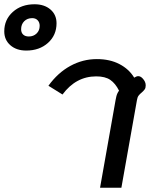

<svg xmlns="http://www.w3.org/2000/svg" viewBox="-155 -880 709 900"><path d="M-135 -733Q-135 -788 -95 -824Q-55 -860 7 -860Q53 -860 81.5 -835.5Q110 -811 110 -771Q110 -715 70 -679Q30 -643 -32 -643Q-78 -643 -106.5 -668Q-135 -693 -135 -733ZM31 -759Q31 -775 21.5 -785Q12 -795 -4 -795Q-27 -795 -41.5 -780.5Q-56 -766 -56 -743Q-56 -727 -46.5 -718Q-37 -709 -20 -709Q2 -709 16.5 -723Q31 -737 31 -759ZM387 -412Q387 -414 390.5 -428.5Q394 -443 403 -455Q386 -489 362 -505.5Q338 -522 296 -522Q201 -522 138 -437L72 -478Q116 -539 174.5 -571Q233 -603 299 -603Q360 -603 405 -579.5Q450 -556 474 -516Q485 -523 493 -523Q504 -523 514 -512Q528 -497 528 -480Q528 -468 523.5 -461.5Q519 -455 510 -447Q500 -439 494.5 -431.5Q489 -424 487 -411L414 0H314Z"/></svg>

Font: Niramit Medium
Style: Italic
Weight: 500
Italic angle: -10°
Designer: Katatrad Aksorn Co.,Ltd.
Foundry: Cadson Demak Co.,Ltd.
Version: Version 1.000; ttfautohint (v1.6)